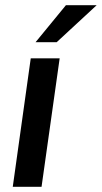

<svg xmlns="http://www.w3.org/2000/svg" viewBox="-20 -717 391 737"><path d="M29 0H139.5L209 -493H98ZM116.5 -555H197.5L351 -697H233Z"/></svg>

Font: HK Grotesk SemiBold
Style: Italic
Weight: 600
Italic angle: -16°
Designer: Alfredo Marco Pradil
Foundry: Hanken Design Co.
Version: Version 3.001;FEAKit 1.0